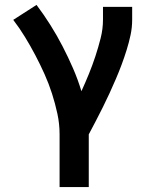

<svg xmlns="http://www.w3.org/2000/svg" viewBox="-20 -548 640 783"><path d="M223 215V0Q223 -43 214 -84.5Q205 -126 192 -166.5Q179 -207 161.5 -246Q144 -285 124 -323Q104 -361 82 -397Q60 -433 34 -467L129 -528Q159 -488 185.5 -446Q212 -404 235 -359.5Q258 -315 278 -269Q298 -223 312 -176Q328 -211 342.5 -246.5Q357 -282 369 -318.5Q381 -355 390.5 -392.5Q400 -430 400 -468V-520H519V-468Q519 -436 512.5 -405.5Q506 -375 496.5 -344.5Q487 -314 476 -284.5Q465 -255 452.5 -226Q440 -197 427 -168.5Q414 -140 400 -112Q386 -84 371.5 -56Q357 -28 342 0V215Z"/></svg>

Font: Iosevka Custom Extended
Style: Bold
Weight: 700
Width: 7
Monospace: yes
Designer: Belleve Invis
Foundry: Belleve Invis
Version: Version 11.2.4; ttfautohint (v1.8.4)